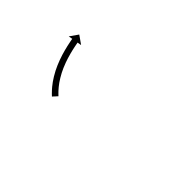

<svg xmlns="http://www.w3.org/2000/svg" viewBox="-15 -316 588 588"><g transform="rotate(45 279.0 -22.5)"><path d="M183.6 73C184.1 73.5 184.6 74 185.1 74.5L198.6 59.7C198.1 59.2 197.6 58.7 197.1 58.3C197.1 58.3 197.1 58.3 197.1 58.3C197.1 58.3 197.1 58.3 197.1 58.3C195.7 57 194.3 55.7 193 54.3C193 54.3 193 54.4 193 54.4C193 54.4 193.1 54.4 193.1 54.4C190.9 52.3 188.9 50.2 186.8 48C186.8 48 186.9 48.1 186.9 48.1C186.9 48.1 187 48.2 187 48.2C184.4 45.3 181.8 42.4 179.4 39.4C179.4 39.4 179.4 39.5 179.4 39.5C179.5 39.5 179.5 39.6 179.5 39.6C176.6 36 173.9 32.4 171.2 28.7C171.2 28.7 171.2 28.7 171.3 28.8C171.3 28.8 171.3 28.9 171.3 28.9C168.4 24.7 165.6 20.5 163 16.1C163 16.1 163 16.2 163 16.2C163 16.3 163.1 16.3 163.1 16.3C160.3 11.7 157.7 6.9 155.1 2.1C155.1 2.1 155.2 2.2 155.2 2.2C155.2 2.3 155.2 2.3 155.2 2.3C152.7 -2.7 150.3 -7.7 148 -12.8C148 -12.8 148.1 -12.8 148.1 -12.7C148.1 -12.7 148.1 -12.6 148.1 -12.6C145.9 -17.8 143.9 -23 141.9 -28.2C141.9 -28.2 141.9 -28.2 141.9 -28.1C141.9 -28.1 141.9 -28 141.9 -28C140.1 -33.1 138.4 -38.2 136.7 -43.4C136.7 -43.4 136.7 -43.3 136.8 -43.3C136.8 -43.3 136.8 -43.2 136.8 -43.2C135.3 -48.1 133.9 -52.9 132.6 -57.8C132.6 -57.8 132.6 -57.7 132.6 -57.7C132.6 -57.7 132.6 -57.6 132.6 -57.6C131.5 -62 130.4 -66.4 129.3 -70.8C129.3 -70.8 129.3 -70.7 129.3 -70.7C129.3 -70.7 129.3 -70.7 129.3 -70.7C128.5 -74.4 127.7 -78.1 126.9 -81.8C126.9 -81.8 126.9 -81.8 126.9 -81.8C126.9 -81.8 126.9 -81.8 126.9 -81.8C126.3 -84.6 125.7 -87.5 125.2 -90.4C125.2 -90.4 125.2 -90.4 125.2 -90.4C125.2 -90.4 125.2 -90.4 125.2 -90.4C124.9 -92.2 124.5 -94.1 124.2 -95.9L124.2 -95.9L124.2 -95.9C124.1 -96.6 124 -97.2 123.8 -97.9L136.8 -100.2L110 -119L91.2 -92.2L104.1 -94.5C104.3 -93.8 104.4 -93.1 104.5 -92.5L104.5 -92.4L104.5 -92.4C104.8 -90.5 105.2 -88.6 105.5 -86.7C105.5 -86.7 105.5 -86.7 105.5 -86.7C105.5 -86.7 105.5 -86.7 105.5 -86.7C106.1 -83.7 106.7 -80.8 107.3 -77.8C107.3 -77.8 107.3 -77.8 107.3 -77.8C107.3 -77.7 107.3 -77.7 107.3 -77.7C108.1 -73.9 109 -70.1 109.8 -66.2C109.8 -66.2 109.8 -66.2 109.8 -66.2C109.8 -66.2 109.9 -66.1 109.9 -66.1C110.9 -61.6 112.1 -57.1 113.2 -52.6C113.2 -52.6 113.3 -52.5 113.3 -52.5C113.3 -52.5 113.3 -52.5 113.3 -52.5C114.7 -47.4 116.1 -42.4 117.6 -37.4C117.6 -37.4 117.7 -37.4 117.7 -37.3C117.7 -37.3 117.7 -37.3 117.7 -37.3C119.4 -31.9 121.2 -26.6 123.1 -21.3C123.1 -21.3 123.1 -21.2 123.1 -21.2C123.2 -21.2 123.2 -21.1 123.2 -21.1C125.2 -15.7 127.4 -10.2 129.7 -4.8C129.7 -4.8 129.7 -4.8 129.7 -4.8C129.8 -4.7 129.8 -4.7 129.8 -4.7C132.2 0.7 134.7 6 137.3 11.3C137.3 11.3 137.4 11.3 137.4 11.4C137.4 11.4 137.5 11.5 137.5 11.5C140.1 16.6 142.9 21.6 145.9 26.5C145.9 26.5 145.9 26.6 145.9 26.6C146 26.7 146 26.7 146 26.7C148.9 31.3 151.8 35.8 154.9 40.3C154.9 40.3 154.9 40.3 155 40.4C155 40.4 155 40.5 155 40.5C157.9 44.4 160.8 48.3 163.9 52.1C163.9 52.1 163.9 52.1 163.9 52.2C164 52.2 164 52.3 164 52.3C166.7 55.4 169.4 58.5 172.1 61.6C172.1 61.6 172.2 61.6 172.2 61.7C172.2 61.7 172.3 61.7 172.3 61.7C174.5 64.1 176.7 66.4 178.9 68.6C178.9 68.6 179 68.6 179 68.7C179 68.7 179 68.7 179 68.7C180.5 70.1 182 71.6 183.5 73C183.5 73 183.5 73 183.5 73C183.5 73 183.6 73 183.6 73Z"/></g></svg>

Font: FRB American Cursive Just Arrows Medium
Style: Italic
Weight: 500
Italic angle: -25°
Version: Version 2.0;Modular Font Editor K font №1